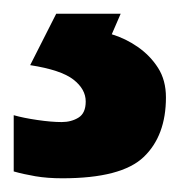

<svg xmlns="http://www.w3.org/2000/svg" viewBox="-38 -20 263 280"><path d="M204 122Q204 178 171.5 209Q139 240 53 240Q31 240 13.5 237Q-4 234 -18 230V148Q-4 152 16.5 155Q37 158 52 158Q66 158 76.5 151.5Q87 145 87 128Q87 110 69 96Q51 82 6 75L44 0H138L125 30Q145 36 163 48.5Q181 61 192.5 79Q204 97 204 122Z"/></svg>

Font: Noto Sans Gurmukhi
Style: Regular
Weight: 400
Designer: Jelle Bosma - Monotype Design Team
Foundry: Monotype Imaging Inc.
Version: Version 2.003